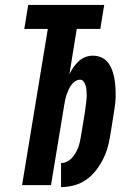

<svg xmlns="http://www.w3.org/2000/svg" viewBox="-20 -755 540 783"><path d="M229 8V-90Q241 -90 252.5 -95.5Q264 -101 272.5 -110Q281 -119 287.5 -130Q294 -141 298.5 -152.5Q303 -164 305.5 -176Q308 -188 310 -199L326 -296Q327 -306 328.5 -315Q330 -324 331 -333.5Q332 -343 333 -352.5Q334 -362 333.5 -371Q333 -380 332.5 -389Q332 -398 329 -406.5Q326 -415 321 -422.5Q316 -430 307 -430Q296 -430 286.5 -423.5Q277 -417 270.5 -408Q264 -399 259.5 -389Q255 -379 251.5 -368.5Q248 -358 246 -348Q244 -338 242 -327L188 0H70L175 -637H79L95 -735H405L389 -637H293L263 -452Q270 -467 279 -480Q288 -493 300 -504.5Q312 -516 327.5 -522Q343 -528 358 -528Q377 -528 394 -520.5Q411 -513 421.5 -498.5Q432 -484 438 -467Q444 -450 447 -432Q450 -414 451 -395Q452 -376 451.5 -357Q451 -338 448 -319Q445 -300 442 -280L429 -199Q425 -174 417.5 -149Q410 -124 397.5 -100.5Q385 -77 368 -56Q351 -35 328.5 -20Q306 -5 280 1.5Q254 8 229 8Z"/></svg>

Font: Iosevka Term Curly Hv Obl
Style: Regular
Weight: 900
Italic angle: -9°
Designer: Belleve Invis
Foundry: Belleve Invis
Version: Version 32.3.0